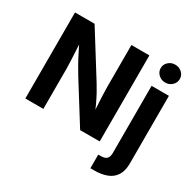

<svg xmlns="http://www.w3.org/2000/svg" viewBox="-201 -983 1427 1406"><g transform="rotate(30 513.0 -280.0)"><path d="M64.5 0V-727.5H230L460 -358.9Q477.1 -331.5 494.9 -299.1Q512.7 -266.6 531.5 -226.8Q550.3 -187 568.8 -138.7L553.2 -134.3Q550.3 -174.3 547.6 -219.7Q544.9 -265.1 543.2 -306.9Q541.5 -348.6 541.5 -377V-727.5H693.4V0H527.8L318.8 -334.5Q296.9 -370.1 277.1 -405.3Q257.3 -440.4 235.8 -483.4Q214.4 -526.4 185.1 -584.5L205.1 -586.4Q208 -533.7 210.7 -485.4Q213.4 -437 215.1 -398.2Q216.8 -359.4 216.8 -334.5V0ZM818.8 -542.5H965.3V29.8Q965.3 90.8 941.4 129.4Q917.5 168 872.6 186Q827.6 204.1 765.1 204.1H732.4V88.9H753.4Q789.1 88.9 804 73.2Q818.8 57.6 818.8 25.9ZM892.1 -612.8Q858.9 -612.8 835.2 -635Q811.5 -657.2 811.5 -688.5Q811.5 -720.2 835.2 -741.9Q858.9 -763.7 892.1 -763.7Q925.8 -763.7 949.5 -741.9Q973.1 -720.2 973.1 -688.5Q973.1 -657.2 949.5 -635Q925.8 -612.8 892.1 -612.8Z"/></g></svg>

Font: Inter 16pt
Style: Bold
Weight: 700
Version: Version 4.001;git-66647c0bb